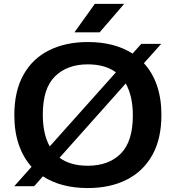

<svg xmlns="http://www.w3.org/2000/svg" viewBox="-20 -968 914 998"><path d="M157.5 0H54L144 -101Q101 -148.5 77.8 -216Q54.5 -283.5 54.5 -370Q54.5 -494.5 101.8 -579Q149 -663.5 235 -706.5Q321 -749.5 436.5 -749.5Q575.5 -749.5 669 -689.5L714.5 -740H818L728 -639.5Q772 -592 795.5 -524.5Q819 -457 819 -370Q819 -246 771.5 -161.5Q724 -77 638 -33.8Q552 9.5 436.5 9.5Q297 9.5 203 -51.5ZM202.5 -373Q202.5 -320.5 211.8 -279.2Q221 -238 238.5 -207L582.5 -592Q526 -633.5 436.5 -633.5Q329.5 -633.5 266 -571.2Q202.5 -509 202.5 -373ZM436.5 -106.5Q545 -106.5 607.8 -169.5Q670.5 -232.5 670.5 -367Q670.5 -419.5 661 -461Q651.5 -502.5 633.5 -534L289.5 -148Q345.5 -106.5 436.5 -106.5ZM367 -800 473 -948H625.5L498 -800Z"/></svg>

Font: Encode Sans Exp SmBold
Style: Regular
Weight: 600
Width: 7
Designer: Multiple Designers
Foundry: Impallari Type
Version: Version 3.002; ttfautohint (v1.8.3) -l 8 -r 50 -G 200 -x 14 